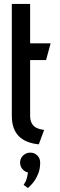

<svg xmlns="http://www.w3.org/2000/svg" viewBox="-20 -720 305 975"><path d="M100 219 122 235Q123 233 133 224Q143 215 154.5 199Q166 183 175 159.5Q184 136 184 106Q184 84 169.5 69.5Q155 55 134 55Q113 55 97.5 69.5Q82 84 82 106Q82 124 93.5 138Q105 152 122 156Q120 171 115.5 187Q111 203 100 219ZM133 -132V-415H214L237 -500H133V-700H40V-132Q40 -66 74 -30Q108 6 177 13L204 -60Q182 -63 166 -70.5Q150 -78 141.5 -93.5Q133 -109 133 -132Z"/></svg>

Font: Advent Pro SemiBold
Style: Regular
Weight: 600
Designer: VivaRado, Andreas Kalpakidis
Foundry: VivaRado, Andreas Kalpakidis
Version: Version 3.000